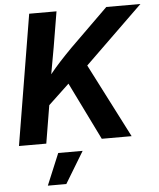

<svg xmlns="http://www.w3.org/2000/svg" viewBox="-62 -781 886 1067"><g transform="rotate(-5 381.0 -247.5)"><path d="M20.5 0 141.1 -727.5H293.5L260.3 -528.8L233.9 -381.8Q260.7 -415 290.5 -447.5Q320.3 -480 358.4 -518.6L571.3 -727.5H761.7L437.5 -412.6L648.9 0H482.4L324.7 -321.3L208 -211.4L172.9 0ZM161.1 233.4 234.4 57.6H370.6L264.2 233.4Z"/></g></svg>

Font: Inter
Style: Bold Italic
Weight: 700
Italic angle: -9.39999°
Designer: Rasmus Andersson
Foundry: rsms
Version: Version 4.001;git-9221beed3